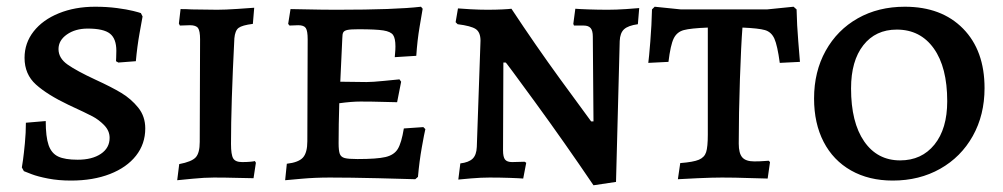

<svg xmlns="http://www.w3.org/2000/svg" viewBox="-20 -528 2984 571"><path d="M51 -19 45 -30Q46 -35 48.5 -53Q51 -71 54 -102Q57 -133 57 -163L116 -168Q116 -121 124.5 -96.5Q133 -72 153 -62.5Q173 -53 211 -53Q254 -53 280 -70.5Q306 -88 306 -118Q306 -139 290 -155.5Q274 -172 255 -182Q236 -192 184 -216Q121 -246 87 -276.5Q53 -307 53 -356Q53 -400 80 -434.5Q107 -469 155 -488.5Q203 -508 263 -508Q298 -508 328 -504Q358 -500 376 -495.5Q394 -491 399 -489L404 -479Q402 -468 395 -429Q388 -390 384 -346L332 -342L325 -346Q325 -348 325.5 -356.5Q326 -365 326 -377Q326 -413 307 -428Q288 -443 241 -443Q204 -443 179 -425.5Q154 -408 154 -382Q154 -355 181 -336Q208 -317 264 -291Q312 -269 341 -251.5Q370 -234 391 -208Q412 -182 412 -146Q412 -100 384.5 -65Q357 -30 307 -10.5Q257 9 191 9Q154 9 123 3Q92 -3 74 -10Q56 -17 51 -19Z M513 -40Q550 -47 562 -60Q574 -73 574 -106L575 -411Q575 -436 569 -444.5Q563 -453 545 -453L515 -452L512 -458L517 -501Q535 -501 550 -500L626 -499Q649 -499 686.5 -501.5Q724 -504 736 -505L732 -457Q700 -453 689.5 -445Q679 -437 677 -414Q667 -218 667 -100Q667 -68 673.5 -57Q680 -46 700 -46Q714 -46 724.5 -47Q735 -48 738 -49L741 -44L734 2Q721 2 685.5 1Q650 0 616 0Q588 0 553 3.5Q518 7 507 8Z M833 -41Q868 -45 881 -59.5Q894 -74 894 -108L895 -411Q895 -436 889.5 -444.5Q884 -453 867 -453L841 -452L837 -457L844 -501Q858 -501 897.5 -500Q937 -499 983 -499Q1156 -499 1232 -508L1237 -502Q1235 -490 1228 -449Q1221 -408 1218 -362L1154 -358Q1154 -361 1155 -370.5Q1156 -380 1156 -390Q1156 -414 1149 -424Q1142 -434 1120 -437.5Q1098 -441 1046 -441Q1023 -441 1013.5 -439Q1004 -437 1001 -432Q998 -427 998 -414L992 -285L1070 -284Q1088 -284 1122.5 -287.5Q1157 -291 1168 -292L1173 -285L1161 -224Q1150 -224 1118.5 -225Q1087 -226 1052 -226Q1026 -226 989 -221Q987 -157 987 -102Q987 -80 990.5 -70.5Q994 -61 1005 -58Q1016 -55 1043 -55Q1101 -55 1126.5 -61Q1152 -67 1163 -85Q1174 -103 1181 -146L1239 -150L1245 -144Q1242 -132 1234.5 -90Q1227 -48 1223 -2L1215 5Q1189 4 1104.5 2Q1020 0 961 0Q917 0 878 3.5Q839 7 828 8Z M1743 -419Q1743 -437 1736.5 -444.5Q1730 -452 1716 -452H1687L1685 -457L1691 -502Q1702 -501 1730.5 -500Q1759 -499 1788 -499Q1812 -499 1842 -501Q1872 -503 1881 -504L1877 -456Q1848 -452 1836 -441Q1824 -430 1823 -406L1812 13L1745 23Q1659 -104 1571.5 -224Q1484 -344 1484 -342H1477L1476 -81Q1476 -61 1482 -53.5Q1488 -46 1503 -46L1540 -47L1545 -44L1536 3Q1525 2 1496 1Q1467 0 1436 0Q1411 0 1381.5 2.5Q1352 5 1343 6L1349 -42Q1374 -45 1385.5 -56Q1397 -67 1398 -91L1409 -407Q1409 -432 1395 -441.5Q1381 -451 1341 -456L1335 -462L1342 -503Q1351 -502 1379 -500.5Q1407 -499 1429 -499Q1454 -499 1474 -500Q1494 -501 1501 -502Q1573 -393 1645 -294Q1717 -195 1738 -167H1745Z M2003 -43Q2042 -46 2058.5 -53Q2075 -60 2080 -75.5Q2085 -91 2085 -128V-446Q2034 -444 2013.5 -438.5Q1993 -433 1983.5 -413.5Q1974 -394 1968 -344L1908 -341Q1910 -355 1914 -404.5Q1918 -454 1919 -500L1927 -508L2005 -500H2261L2340 -508L2349 -500Q2350 -453 2354 -405.5Q2358 -358 2359 -344L2299 -341Q2292 -393 2283 -413Q2274 -433 2255 -438.5Q2236 -444 2188 -446Q2184 -395 2180.5 -292.5Q2177 -190 2177 -101Q2177 -72 2187.5 -60Q2198 -48 2223 -48Q2240 -48 2251.5 -49Q2263 -50 2266 -50L2270 -46L2263 3Q2248 3 2207 1.5Q2166 0 2127 0Q2099 0 2054.5 2Q2010 4 1996 5Z M2401 -235Q2401 -315 2435.5 -377Q2470 -439 2531 -473.5Q2592 -508 2671 -508Q2780 -508 2844 -443Q2908 -378 2908 -266Q2908 -186 2873 -123.5Q2838 -61 2776 -26Q2714 9 2635 9Q2564 9 2511 -21Q2458 -51 2429.5 -106Q2401 -161 2401 -235ZM2797 -227Q2797 -328 2757 -384Q2717 -440 2647 -440Q2584 -440 2547.5 -393.5Q2511 -347 2511 -265Q2511 -164 2550 -107.5Q2589 -51 2657 -51Q2721 -51 2759 -98Q2797 -145 2797 -227Z"/></svg>

Font: Alegreya SC Medium
Style: Regular
Weight: 500
Designer: Juan Pablo del Peral
Foundry: Huerta Tipografica
Version: Version 2.007; ttfautohint (v1.6)